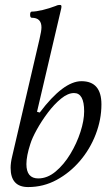

<svg xmlns="http://www.w3.org/2000/svg" viewBox="-20 -745 435 778"><path d="M94 13Q23 13 23 -65Q23 -85 29 -110L140 -586Q144 -603 146 -615Q148 -627 148 -634Q148 -673 109 -673Q102 -673 102 -685.5Q102 -698 109 -698Q126 -698 153 -704.5Q180 -711 206 -721Q212 -724 216.5 -724.5Q221 -725 223 -725Q229 -725 229 -719Q229 -716 228.5 -713Q228 -710 227 -706L130 -292L141 -289Q237 -416 310 -416Q391 -416 391 -322Q391 -261 368 -201Q345 -141 304 -93Q263 -45 209.5 -16Q156 13 94 13ZM135 -22Q172 -22 205.5 -50Q239 -78 265 -121Q291 -164 306 -210.5Q321 -257 321 -294Q321 -368 280 -368Q255 -368 227 -345Q199 -322 173.5 -288Q148 -254 129 -219.5Q110 -185 103 -162Q87 -113 87 -80Q87 -22 135 -22Z"/></svg>

Font: Junicode
Style: Italic
Weight: 400
Italic angle: -11°
Designer: Peter S. Baker
Version: Version 2.100; ttfautohint (v1.8.4)